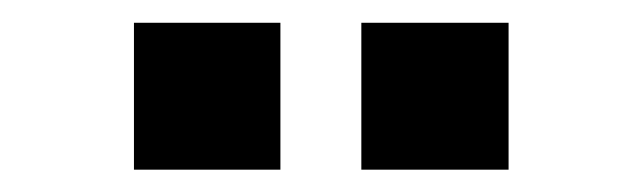

<svg xmlns="http://www.w3.org/2000/svg" viewBox="-20 -792 576 172"><path d="M303.7 -640V-771.6H435.6V-640ZM100 -640V-771.6H231.2V-640Z"/></svg>

Font: Orbitron
Style: Regular
Weight: 400
Designer: Matt McInerney
Foundry: The League of Moveable Type
Version: Version 2.001